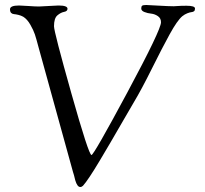

<svg xmlns="http://www.w3.org/2000/svg" viewBox="-20 -727 820 768"><path d="M20 -690Q20 -705 56 -705Q66 -705 93.5 -703Q121 -701 136 -701Q146 -701 174.5 -703Q203 -705 214 -705Q250 -705 250 -692Q250 -682 236.5 -679.5Q223 -677 209.5 -665.5Q196 -654 196 -622Q196 -600 265.5 -353.5Q335 -107 346 -107Q355 -107 489.5 -357.5Q624 -608 624 -638Q624 -654 611.5 -662.5Q599 -671 584.5 -672.5Q570 -674 557.5 -679Q545 -684 545 -693Q545 -701 548.5 -704Q552 -707 565 -707Q570 -707 613 -704.5Q656 -702 675 -702Q680 -702 692 -703Q704 -704 726 -704Q760 -704 760 -693Q760 -685 756 -682Q752 -679 746 -678.5Q740 -678 729.5 -674Q719 -670 709 -662Q689 -645 659 -590.5Q629 -536 587.5 -452.5Q546 -369 516 -319Q500 -292 471.5 -242.5Q443 -193 422.5 -158Q402 -123 379 -84.5Q356 -46 339 -20.5Q322 5 312 16Q307 21 301 21Q289 21 281 -6Q279 -12 276 -26Q273 -34 272 -39L135 -535Q125 -573 119.5 -589.5Q114 -606 101.5 -628Q89 -650 73 -660Q64 -665 53.5 -667.5Q43 -670 36 -670.5Q29 -671 24.5 -675.5Q20 -680 20 -690Z"/></svg>

Font: OFL Sorts Mill Goudy TT
Style: Italic
Weight: 500
Italic angle: -6°
Version: Version 003.000